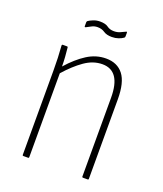

<svg xmlns="http://www.w3.org/2000/svg" viewBox="-119 -701 664 781"><g transform="rotate(20 213.0 -310.5)"><path d="M74 0Q70 0 70 -4V-368Q70 -396 69 -423.5Q68 -451 66 -475Q66 -480 70 -480H88Q92 -480 92 -476Q94 -459 95.5 -437Q97 -415 97 -396Q135 -439 173.5 -463.5Q212 -488 255 -488Q304 -488 330 -454.5Q356 -421 356 -348V-4Q356 0 352 0H332Q328 0 328 -4V-345Q328 -461 249 -461Q209 -461 172 -435Q135 -409 98 -367V-4Q98 0 94 0ZM246 -578Q223 -578 210 -587Q197 -596 179 -596Q165 -596 154 -590Q143 -584 133 -579Q128 -577 128 -582V-599Q128 -602 131 -605Q138 -610 151.5 -615.5Q165 -621 180 -621Q204 -621 216 -612Q228 -603 246 -603Q260 -603 271.5 -608Q283 -613 293 -618Q298 -621 298 -615V-600Q298 -595 295 -593Q287 -587 274 -582.5Q261 -578 246 -578Z"/></g></svg>

Font: Sofia Sans Cond ExtraLight
Style: Regular
Weight: 200
Width: 3
Designer: Botio Nikoltchev, Ani Petrova
Foundry: lettersoup
Version: Version 4.100; ttfautohint (v1.8.3)